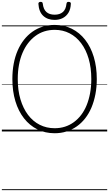

<svg xmlns="http://www.w3.org/2000/svg" viewBox="-20 -1414 1173 2065"><path d="M568 19Q466 19 382.5 -22.5Q299 -64 238.5 -141Q178 -218 145.5 -325.5Q113 -433 113 -564Q113 -652 127.5 -729Q142 -806 170 -870.5Q198 -935 238 -986Q278 -1037 329 -1073Q380 -1109 440 -1127.5Q500 -1146 568 -1146Q670 -1146 753 -1104.5Q836 -1063 896 -986Q956 -909 988.5 -802Q1021 -695 1021 -564Q1021 -477 1006 -399.5Q991 -322 963.5 -257Q936 -192 896 -141Q856 -90 805.5 -54.5Q755 -19 695.5 0Q636 19 568 19ZM568 -35Q627 -35 678.5 -51.5Q730 -68 774 -100Q818 -132 853 -178Q888 -224 912 -283Q936 -342 949 -412.5Q962 -483 962 -564Q962 -685 933.5 -782.5Q905 -880 852.5 -949.5Q800 -1019 728 -1056Q656 -1093 569 -1093Q509 -1093 457 -1076.5Q405 -1060 361 -1027.5Q317 -995 282 -949.5Q247 -904 222 -845Q197 -786 184 -715.5Q171 -645 171 -564Q171 -443 200 -345.5Q229 -248 281.5 -178.5Q334 -109 407 -72Q480 -35 568 -35ZM567 -1200Q492 -1200 445 -1243.5Q398 -1287 393 -1374Q393 -1383 399 -1388.5Q405 -1394 417 -1394Q429 -1394 434 -1389Q439 -1384 440 -1374Q447 -1313 479.5 -1284.5Q512 -1256 568 -1256Q623 -1256 656 -1284.5Q689 -1313 695 -1374Q697 -1384 701.5 -1389Q706 -1394 717 -1394Q730 -1394 736.5 -1388.5Q743 -1383 742 -1374Q740 -1317 717 -1278.5Q694 -1240 655.5 -1220Q617 -1200 567 -1200ZM0 621H1133V631H0ZM0 -20H1133V0H0ZM0 -505H1133V-500H0ZM0 -1141H1133V-1131H0Z"/></svg>

Font: Playwrite BR Guides
Style: Regular
Weight: 400
Designer: Veronika Burian, José Scaglione
Foundry: TypeTogether
Version: Version 1.003